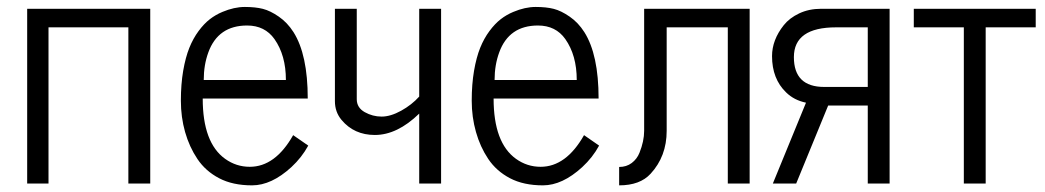

<svg xmlns="http://www.w3.org/2000/svg" viewBox="-20 -541 3082 566"><path d="M422.9 -515.1V0H358.4V-460.4H123V0H60.1V-515.1Z M635.7 -505.9Q670.4 -520.5 701.7 -520.5Q732.9 -520.5 754.9 -514.9Q776.9 -509.3 802 -491.9Q827.1 -474.6 845.2 -446.3Q887.2 -379.9 887.2 -250.5H577.6Q577.6 -120.1 643.6 -72.8Q676.3 -49.3 716.3 -49.3Q791.5 -49.3 844.2 -142.6L888.7 -111.8Q869.6 -76.7 838.9 -48.3Q780.3 5.4 723.1 5.4Q666 5.4 626 -15.6Q585.9 -36.6 562 -72.3Q538.1 -107.9 525.6 -151.9Q513.2 -195.8 513.2 -244.1Q513.2 -292.5 520 -332.3Q526.9 -372.1 538.1 -399.9Q549.3 -427.7 565.4 -449.5Q581.5 -471.2 598.6 -484.4Q615.7 -497.6 635.7 -505.9ZM580.6 -305.2H822.8Q822.8 -377.9 789.1 -425.8Q760.7 -465.8 708.5 -465.8Q623 -465.8 594.2 -386.7Q580.6 -349.6 580.6 -305.2Z M1215.8 0V-206.1Q1150.9 -143.1 1085 -143.1Q1023.9 -143.1 986.8 -187.5Q967.3 -210.9 967.3 -242.7V-515.1H1031.7V-248.5Q1031.7 -223.6 1055.2 -210.4Q1078.6 -197.3 1105 -197.3Q1131.3 -197.3 1162.6 -214.6Q1193.8 -231.9 1215.8 -256.3V-515.1H1280.3V0Z M1493.2 -505.9Q1527.8 -520.5 1559.1 -520.5Q1590.3 -520.5 1612.3 -514.9Q1634.3 -509.3 1659.4 -491.9Q1684.6 -474.6 1702.6 -446.3Q1744.6 -379.9 1744.6 -250.5H1435.1Q1435.1 -120.1 1501 -72.8Q1533.7 -49.3 1573.7 -49.3Q1648.9 -49.3 1701.7 -142.6L1746.1 -111.8Q1727.1 -76.7 1696.3 -48.3Q1637.7 5.4 1580.6 5.4Q1523.4 5.4 1483.4 -15.6Q1443.4 -36.6 1419.4 -72.3Q1395.5 -107.9 1383.1 -151.9Q1370.6 -195.8 1370.6 -244.1Q1370.6 -292.5 1377.4 -332.3Q1384.3 -372.1 1395.5 -399.9Q1406.7 -427.7 1422.9 -449.5Q1439 -471.2 1456.1 -484.4Q1473.1 -497.6 1493.2 -505.9ZM1438 -305.2H1680.2Q1680.2 -377.9 1646.5 -425.8Q1618.2 -465.8 1565.9 -465.8Q1480.5 -465.8 1451.7 -386.7Q1438 -349.6 1438 -305.2Z M1805.2 -48.8Q1826.7 -48.8 1842.3 -60.5Q1857.9 -72.3 1865.2 -90.8Q1878.9 -125 1878.9 -155.3V-515.1H2189.9V0H2125.5V-460.4H1945.3V-155.3Q1945.3 -80.1 1897.9 -28.8Q1866.7 5.4 1805.2 5.4Z M2602.5 0H2538.1V-230H2421.4L2327.1 0H2258.3L2356 -238.3Q2320.8 -245.6 2297.4 -268.6Q2255.9 -308.6 2255.9 -375.5Q2255.9 -423.3 2290.5 -466.8Q2307.1 -487.8 2335.9 -501.5Q2364.7 -515.1 2400.4 -515.1H2602.5ZM2538.1 -284.7V-460.4H2444.8Q2320.3 -460.4 2320.3 -372.6Q2320.3 -284.7 2409.7 -284.7Z M2673.8 -460.4V-515.1H3033.2V-460.4H2885.7V0H2821.3V-460.4Z"/></svg>

Font: News Cycle
Style: Regular
Weight: 500
Version: Version 0.5.2